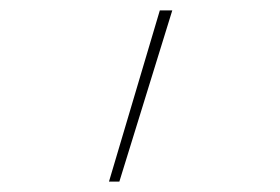

<svg xmlns="http://www.w3.org/2000/svg" viewBox="-20 -792 540 370"><path d="M190 -442 288 -772H312L210 -442Z"/></svg>

Font: Iosevka SS18 Thin
Style: Regular
Weight: 100
Monospace: yes
Designer: Belleve Invis
Foundry: Belleve Invis
Version: Version 25.1.1; ttfautohint (v1.8.4)